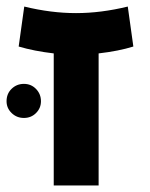

<svg xmlns="http://www.w3.org/2000/svg" viewBox="-39 -566 459 586"><path d="M125 -403Q65 -410 18 -424L35 -546Q117 -526 193 -526Q269 -526 351 -546L368 -424Q323 -410 262 -403V0H125ZM-19 -257Q-19 -280 -3.5 -295Q12 -310 34 -310Q56 -310 71 -294.5Q86 -279 86 -257Q86 -236 71 -221Q56 -206 34 -206Q12 -206 -3.5 -221Q-19 -236 -19 -257Z"/></svg>

Font: Secular One
Style: Regular
Weight: 400
Designer: Michal Sahar
Foundry: Hagilda
Version: Version 1.000